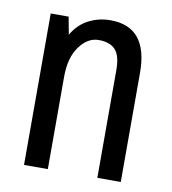

<svg xmlns="http://www.w3.org/2000/svg" viewBox="-66 -593 584 652"><g transform="rotate(10 226.0 -267.5)"><path d="M264.1 -534.8Q393.1 -534.8 393.1 -376.2V0H312.3V-371Q312.3 -421.8 293.2 -441.8Q274.1 -461.8 236.1 -461.8Q198.1 -461.8 169.9 -423.1Q141.6 -384.4 141.6 -319.3V0H59.5V-522.2H121.2L132.5 -461.8Q153.8 -498.7 188.3 -516.7Q222.8 -534.8 264.1 -534.8Z"/></g></svg>

Font: Puralecka Narrow
Style: Regular
Weight: 400
Designer: Hector Gatti, Marcela Romero, Pablo Cosgaya and Nicolas Silva
Version: Version 1.004;PS 001.004;hotconv 1.0.70;makeotf.lib2.5.58329